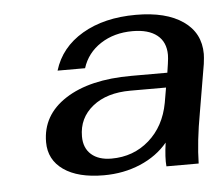

<svg xmlns="http://www.w3.org/2000/svg" viewBox="-37 -750 516 445"><g transform="rotate(-5 221.5 -528.0)"><path d="M61 -434Q61 -497 117.5 -533.5Q174 -570 271 -570H355L358 -590Q360 -604 360 -611Q360 -641 340 -657Q320 -673 283 -673Q240 -673 208.5 -652.5Q177 -632 166 -597H102Q118 -650 169 -680Q220 -710 294 -710Q364 -710 403.5 -682.5Q443 -655 443 -606Q443 -599 441 -583L422 -471Q410 -405 409 -354H334Q332 -374 337 -409Q312 -379 273 -362.5Q234 -346 188 -346Q128 -346 94.5 -369.5Q61 -393 61 -434ZM343 -501 349 -536H266Q211 -536 178 -509.5Q145 -483 145 -440Q145 -413 162 -398Q179 -383 209 -383Q260 -383 296.5 -415Q333 -447 343 -501Z"/></g></svg>

Font: Fahkwang Medium
Style: Italic
Weight: 500
Italic angle: -10°
Version: Version 1.000; ttfautohint (v1.6)